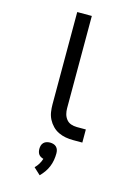

<svg xmlns="http://www.w3.org/2000/svg" viewBox="-144 -807 787 1131"><g transform="rotate(15 250.0 -242.0)"><path d="M409 0H353Q329 0 306.5 -4Q284 -8 263 -18Q242 -28 225.5 -45Q209 -62 198.5 -82.5Q188 -103 184.5 -126Q181 -149 181 -172V-735H270V-172Q270 -154 274.5 -137Q279 -120 290 -106Q301 -92 318 -86Q335 -80 353 -80H409ZM216 251 175 213Q188 200 197.5 184.5Q207 169 212 152Q204 150 196 145.5Q188 141 183 134Q178 127 176 118.5Q174 110 174 101Q174 90 177 80Q180 70 187.5 62.5Q195 55 205.5 52Q216 49 226 49Q236 49 246.5 52Q257 55 264.5 62.5Q272 70 275 80Q278 90 278 101Q278 122 274.5 142.5Q271 163 263 182.5Q255 202 243 219Q231 236 216 251Z"/></g></svg>

Font: Iosevka Bendy Medium
Style: Regular
Weight: 500
Monospace: yes
Designer: Belleve Invis
Foundry: Belleve Invis
Version: Version 30.1.2